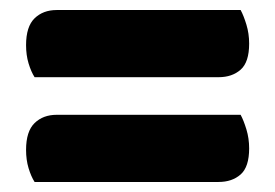

<svg xmlns="http://www.w3.org/2000/svg" viewBox="-20 -487 549 383"><path d="M49 -333Q42 -344 37 -360.5Q32 -377 32 -397Q32 -434 49 -450.5Q66 -467 93 -467H460Q466 -456 471.5 -438Q477 -420 477 -400Q477 -363 460 -348Q443 -333 416 -333ZM49 -124Q42 -135 37 -151.5Q32 -168 32 -188Q32 -225 49 -241.5Q66 -258 93 -258H460Q466 -247 471.5 -229Q477 -211 477 -191Q477 -154 460 -139Q443 -124 416 -124Z"/></svg>

Font: Baloo Bhai 2 ExtraBold
Style: Regular
Weight: 800
Designer: Supriya Tembe, Noopur Datye and Ek Type
Foundry: Ek Type
Version: Version 1.640;PS 1.000;hotconv 16.6.51;makeotf.lib2.5.65220;